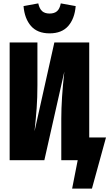

<svg xmlns="http://www.w3.org/2000/svg" viewBox="-20 -946 646 1134"><path d="M119 -910 206 -926Q213 -894 229 -880Q245 -866 273 -866Q301 -866 317 -880Q333 -894 339 -926L427 -910Q421 -836 383 -792.5Q345 -749 273 -749Q201 -749 163 -792.5Q125 -836 119 -910ZM606 -134 523 168H406L439 0H342V-245Q342 -363 360 -523L242 0H37V-695H201V-443Q201 -368 196.5 -307Q192 -246 184 -171L301 -695H507V-134Z"/></svg>

Font: Fira Sans Extra Condensed ExtraBold
Style: Regular
Weight: 800
Width: 1
Designer: Carrois Corporate & Edenspiekermann AG
Foundry: Carrois Corporate GbR & Edenspiekermann AG
Version: Version 4.203